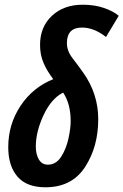

<svg xmlns="http://www.w3.org/2000/svg" viewBox="-20 -785 524 815"><path d="M397 -279Q397 -387 333 -477Q311 -508 287.5 -538.5Q264 -569 264 -602Q264 -668 328 -668Q379 -668 430 -628L484 -718Q462 -737 422 -751Q382 -765 331 -765Q251 -765 200.5 -718Q150 -671 150 -594Q150 -552 165 -517.5Q180 -483 206 -449Q119 -414 67 -335.5Q15 -257 15 -160Q15 -81 54 -35.5Q93 10 173 10Q285 10 341 -76Q397 -162 397 -279ZM132 -163Q132 -226 165 -296.5Q198 -367 248 -392Q280 -344 280 -271Q280 -240 270.5 -196.5Q261 -153 239.5 -119.5Q218 -86 183 -86Q158 -86 145 -108Q132 -130 132 -163Z"/></svg>

Font: Noto Sans Display Condensed
Style: Bold Italic
Weight: 700
Width: 3
Designer: Monotype Design team
Foundry: Monotype Imaging Inc.
Version: 1.000